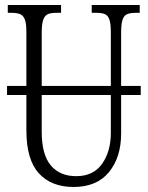

<svg xmlns="http://www.w3.org/2000/svg" viewBox="-20 -734 588 764"><path d="M540 -356H462V-203Q462 -108 413.5 -49Q365 10 273 10Q184 10 134.5 -44.5Q85 -99 85 -215V-356H8V-392H85V-607Q85 -640 79 -656Q73 -672 60.5 -677.5Q48 -683 25 -683H11V-714H223V-683H206Q182 -683 170 -677.5Q158 -672 152 -655Q146 -638 146 -603V-392H421V-606Q421 -639 415.5 -655.5Q410 -672 398 -677.5Q386 -683 362 -683H345V-714H536V-683H522Q498 -683 485.5 -677.5Q473 -672 467.5 -655Q462 -638 462 -604V-392H540ZM421 -356H146V-210Q146 -119 182 -76Q218 -33 283 -33Q352 -33 386.5 -82.5Q421 -132 421 -205Z"/></svg>

Font: Noto Serif CondLight
Style: Regular
Weight: 300
Width: 3
Designer: Monotype Design Team
Foundry: Monotype Imaging Inc.
Version: Version 1.001